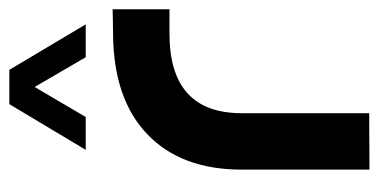

<svg xmlns="http://www.w3.org/2000/svg" viewBox="-238 -150 832 422"><g transform="rotate(90 178.0 61.0)"><path d="M119.1 454.1 24.9 295.9 20.5 288.6H29.3H89.8H92.8L94.2 291L158.2 400.9L222.7 291L224.1 288.6H227.1H287.6H296.4L292 295.9L197.3 454.1L195.8 456.5H192.9H123.5H120.6ZM41 104.5Q215.8 104.5 215.8 -54.2V-314.9V-334.5H235.4L320.3 -335H339.8V-315.4V-54.2Q339.8 78.6 262.2 153.1Q184.6 227.5 42 228.5L7.3 229L-12.7 229.5V209.5V124V104.5H6.8Z"/></g></svg>

Font: Shabnam FD-WOL
Style: Bold-FD-WOL
Weight: 700
Foundry: DejaVu fonts team - Redesigned by Saber Rastikerdar - Based on Vazir font
Version: Version 5.0.0